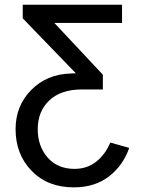

<svg xmlns="http://www.w3.org/2000/svg" viewBox="-20 -558 606 812"><path d="M45.9 -11.7Q45.9 -110.4 111.8 -177.2Q177.7 -244.1 278.3 -247.1L300.8 -248L76.2 -480.5V-538.1H496.1V-460.9H210L415 -242.2V-179.7H327.1Q237.3 -179.7 188.5 -133.3Q139.6 -86.9 139.6 -11.7Q139.6 60.5 181.6 108.4Q223.6 156.2 294.9 156.2Q348.6 156.2 387.2 125.5Q425.8 94.7 446.3 44.9L526.4 67.4Q501 141.6 440.9 188Q380.9 234.4 292 234.4Q181.6 234.4 113.8 164.6Q45.9 94.7 45.9 -11.7Z"/></svg>

Font: Gothic A1 Medium
Style: Regular
Weight: 500
Designer: HanYang I&C Co.,Ltd.
Foundry: HanYang I&C Co.,Ltd.
Version: Version 2.50